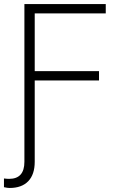

<svg xmlns="http://www.w3.org/2000/svg" viewBox="-42 -727 602 945"><path d="M478.5 -707V-661.1H128.9V-377H445.3V-331.1H128.9V69.3Q128.9 131.8 96.9 165Q64.9 198.2 4.9 198.2Q-5.4 198.2 -22.5 194.3V151.4Q-8.8 153.3 2.9 153.3Q78.1 153.3 78.1 69.3V-707Z"/></svg>

Font: Pretendard ExtraLight
Style: Regular
Weight: 200
Designer: Base glyphs from Inter by Rasmus Andersson; Hangeul glyphs from Noto Sans CJK(Source Han Sans) by Jang Soo-young and Kan
Foundry: Kil Hyung-jin
Version: Version 1.309